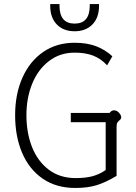

<svg xmlns="http://www.w3.org/2000/svg" viewBox="-20 -922 676 952"><path d="M55 -351Q55 -456 91.5 -537.5Q128 -619 194.5 -664.5Q261 -710 350 -710Q411 -710 456 -693Q501 -676 537 -643L511 -598Q481 -631 442.5 -646Q404 -661 350 -661Q277 -661 222.5 -619Q168 -577 139.5 -506.5Q111 -436 111 -351Q111 -263 139 -192.5Q167 -122 222 -80.5Q277 -39 355 -39Q405 -39 439.5 -48.5Q474 -58 504 -79V-316H331V-362H523Q533 -375 545 -375Q559 -375 570 -363Q581 -351 581 -340Q581 -333 574 -327Q567 -321 562.5 -315Q558 -309 558 -293V-50Q503 -17 458.5 -3.5Q414 10 353 10Q259 10 192 -36Q125 -82 90 -163.5Q55 -245 55 -351ZM229 -893V-902H275V-894Q275 -805 350 -805Q425 -805 425 -894V-902H471V-893Q471 -834 438 -800.5Q405 -767 350 -767Q295 -767 262 -800.5Q229 -834 229 -893Z"/></svg>

Font: Niramit ExtraLight
Style: Regular
Weight: 200
Designer: Katatrad Aksorn Co.,Ltd.
Foundry: Cadson Demak Co.,Ltd.
Version: Version 1.000; ttfautohint (v1.6)